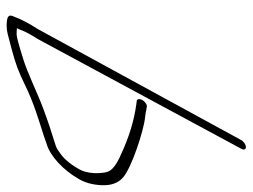

<svg xmlns="http://www.w3.org/2000/svg" viewBox="-111 -591 759 577"><g transform="rotate(90 268.5 -302.5)"><path d="M400.5 -647 67 -36C50.7 -11 37.9 13 29.5 36C20.2 55 37.2 57 59.2 57C65.2 57 73.7 56 81.7 54C89.7 52 104.6 48 127.6 42C175 29 191.7 23 237.2 1C261.9 -11 286.7 -21 312.6 -30C352.5 -44 379.3 -51 412 -63C450.3 -74 491 -114 515.6 -156C528.5 -176 535.3 -200 536.6 -229C537.9 -258 529.2 -279 513.1 -293C482.9 -319 372.7 -355 332.6 -359C321 -360 313 -362 308.6 -363L301 -364C298.2 -365 294.6 -364 290.2 -361C277.1 -352 274 -336 282.8 -334L291.2 -333C342.8 -326 391.3 -311 443.2 -287C473.8 -274 492.9 -260 497 -244C501.1 -228 505.4 -186 485.6 -156C471.8 -132 455.5 -113 436.6 -101C430.1 -96 423.1 -92 416.3 -90C374.3 -77 346.8 -68 303.7 -52C268.2 -39 195.2 -4 158 7C116.4 20 91 27 84 27C77 27 70 27 64.5 26C66.9 23 67.4 20 69.4 16C74.3 2 85.1 -18 97 -36L426.5 -647C431.4 -655 429.9 -662 421.9 -662C414.4 -662 404.5 -655 400.5 -647Z"/></g></svg>

Font: MewTooHand
Style: UltimateCondIta
Weight: 400
Designer: Mew Too, Robert Jablonski
Version: Version 0.77